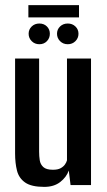

<svg xmlns="http://www.w3.org/2000/svg" viewBox="-20 -724 420 751"><path d="M153 7Q103 7 78.5 -10Q54 -27 46.5 -56.5Q39 -86 39 -124V-495H133V-131Q133 -113 135.5 -97Q138 -81 149.5 -70.5Q161 -60 187 -60Q206 -60 217 -66Q228 -72 234 -80.5Q240 -89 242 -97V-495H336V0H256L249 -57Q240 -31 215.5 -12Q191 7 153 7ZM134 -551Q116 -551 104 -563Q92 -575 92 -592Q92 -609 104 -620.5Q116 -632 134 -632Q152 -632 163.5 -620.5Q175 -609 175 -592Q175 -575 163.5 -563Q152 -551 134 -551ZM245 -551Q227 -551 215 -563Q203 -575 203 -592Q203 -609 215 -620.5Q227 -632 245 -632Q263 -632 275 -620.5Q287 -609 287 -592Q287 -575 275 -563Q263 -551 245 -551ZM91 -656V-704H289V-656Z"/></svg>

Font: Alumni Sans Thin SemiBold
Style: Regular
Weight: 600
Version: Version 1.018